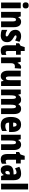

<svg xmlns="http://www.w3.org/2000/svg" viewBox="2266 -3082 826 5399"><g transform="rotate(90 2679.5 -383.0)"><path d="M132 -776Q177 -776 197.5 -754.5Q218 -733 218 -691Q218 -607 132 -607Q46 -607 46 -691Q46 -734 66.5 -755Q87 -776 132 -776ZM213 -553V0H51V-553Z M593 -563Q665 -563 705 -510Q745 -457 745 -360V0H583V-308Q583 -363 574 -391Q565 -419 535 -419Q501 -419 489 -383Q477 -347 477 -253V0H315V-553H442L460 -485H469Q507 -563 593 -563Z M1166 -170Q1166 -81 1116 -35.5Q1066 10 977 10Q937 10 897.5 3Q858 -4 820 -21V-174Q850 -156 886.5 -142.5Q923 -129 960 -129Q1005 -129 1005 -161Q1005 -170 1000.5 -179Q996 -188 978.5 -200Q961 -212 922 -231Q819 -283 819 -400Q819 -477 866 -520Q913 -563 999 -563Q1042 -563 1080 -551Q1118 -539 1158 -516L1118 -393Q1093 -410 1065.5 -422Q1038 -434 1009 -434Q975 -434 975 -408Q975 -399 979.5 -392Q984 -385 1001 -374Q1018 -363 1053 -342Q1103 -314 1134.5 -274Q1166 -234 1166 -170Z M1455 -130Q1470 -130 1488 -135Q1506 -140 1526 -149V-21Q1499 -6 1469.5 2Q1440 10 1406 10Q1324 10 1288.5 -37.5Q1253 -85 1253 -182V-420H1197V-506L1267 -548L1305 -664H1415V-553H1519V-420H1415V-184Q1415 -130 1455 -130Z M1866 -563Q1876 -563 1886 -562Q1896 -561 1911 -557L1898 -383Q1879 -389 1848 -389Q1800 -389 1778.5 -360.5Q1757 -332 1757 -278V0H1595V-553H1719L1742 -465H1750Q1760 -488 1776.5 -510.5Q1793 -533 1816 -548Q1839 -563 1866 -563Z M2398 -553V0H2272L2253 -68H2245Q2226 -29 2195.5 -9.5Q2165 10 2121 10Q2048 10 2008 -43Q1968 -96 1968 -193V-553H2130V-246Q2130 -191 2139.5 -162.5Q2149 -134 2173 -134Q2202 -134 2215.5 -152Q2229 -170 2232.5 -203Q2236 -236 2236 -280V-553Z M3040 -563Q3188 -563 3188 -360V0H3026V-307Q3026 -419 2982 -419Q2948 -419 2936 -381.5Q2924 -344 2924 -264V0H2762V-307Q2762 -419 2719 -419Q2685 -419 2672.5 -379Q2660 -339 2660 -248V0H2498V-553H2625L2643 -485H2652Q2668 -523 2703 -543Q2738 -563 2786 -563Q2835 -563 2863.5 -542.5Q2892 -522 2905 -490H2916Q2935 -525 2965.5 -544Q2996 -563 3040 -563Z M3483 -562Q3582 -562 3637 -497Q3692 -432 3692 -310V-225H3428Q3428 -170 3451 -144.5Q3474 -119 3522 -119Q3560 -119 3593 -129Q3626 -139 3664 -162V-30Q3628 -9 3587 0.5Q3546 10 3498 10Q3378 10 3323.5 -63Q3269 -136 3269 -274Q3269 -413 3323 -487.5Q3377 -562 3483 -562ZM3487 -437Q3462 -437 3445 -415Q3428 -393 3428 -339H3542Q3542 -392 3527 -414.5Q3512 -437 3487 -437Z M4047 -563Q4119 -563 4159 -510Q4199 -457 4199 -360V0H4037V-308Q4037 -363 4028 -391Q4019 -419 3989 -419Q3955 -419 3943 -383Q3931 -347 3931 -253V0H3769V-553H3896L3914 -485H3923Q3961 -563 4047 -563Z M4513 -130Q4528 -130 4546 -135Q4564 -140 4584 -149V-21Q4557 -6 4527.5 2Q4498 10 4464 10Q4382 10 4346.5 -37.5Q4311 -85 4311 -182V-420H4255V-506L4325 -548L4363 -664H4473V-553H4577V-420H4473V-184Q4473 -130 4513 -130Z M4868 -563Q4951 -563 4999 -513.5Q5047 -464 5047 -363V0H4930L4903 -73H4900Q4873 -31 4841.5 -10.5Q4810 10 4758 10Q4711 10 4682 -16Q4653 -42 4640 -83Q4627 -124 4627 -169Q4627 -258 4674.5 -301.5Q4722 -345 4813 -349L4885 -352V-366Q4885 -434 4832 -434Q4785 -434 4713 -393L4671 -513Q4712 -537 4761.5 -550Q4811 -563 4868 -563ZM4855 -245Q4789 -242 4789 -176Q4789 -119 4828 -119Q4852 -119 4868.5 -141Q4885 -163 4885 -198V-247Z M5308 0H5146V-760H5308Z"/></g></svg>

Font: Noto Sans Kannada ExtraCondensed Black
Style: Regular
Weight: 900
Width: 2
Designer: Jelle Bosma - Monotype Design Team
Foundry: Monotype Imaging Inc.
Version: Version 2.005; ttfautohint (v1.8.4.7-5d5b)